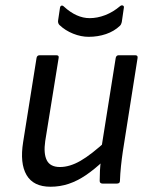

<svg xmlns="http://www.w3.org/2000/svg" viewBox="-20 -698 571 730"><path d="M172 12Q107 12 81 -32.5Q55 -77 68 -158L119 -478Q121 -488 131 -488H194Q205 -488 203 -478L152 -162Q145 -114 158 -88.5Q171 -63 208 -63Q245 -63 286 -86.5Q327 -110 388 -166L374 -87Q339 -54 306.5 -32Q274 -10 241 1Q208 12 172 12ZM370 0Q365 0 362 -2.5Q359 -5 359 -10Q359 -29 360 -49Q361 -69 364 -90L365 -132L420 -478Q421 -483 424 -485.5Q427 -488 431 -488H494Q505 -488 503 -477L447 -122Q443 -95 440 -66.5Q437 -38 436 -10Q436 0 424 0ZM317 -558Q288 -558 258 -570Q228 -582 206 -603Q203 -606 201.5 -610.5Q200 -615 201 -621L208 -668Q209 -675 213.5 -676.5Q218 -678 223 -673Q247 -651 271.5 -640Q296 -629 321 -629Q350 -629 380 -640.5Q410 -652 437 -675Q442 -679 447 -677Q452 -675 451 -669L443 -614Q442 -610 440.5 -606.5Q439 -603 436 -600Q414 -579 383 -568.5Q352 -558 317 -558Z"/></svg>

Font: Sofia Sans Hairline
Style: Italic
Weight: 1
Italic angle: -9°
Designer: Botio Nikoltchev, Ani Petrova
Foundry: lettersoup
Version: Version 4.102